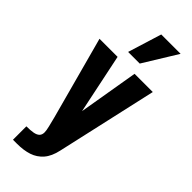

<svg xmlns="http://www.w3.org/2000/svg" viewBox="-319 -875 1073 1073"><g transform="rotate(45 218.0 -338.0)"><path d="M62 163V57Q95 57 116 53Q137 49 147.5 38.5Q158 28 158 9Q158 -6 151.5 -32Q145 -58 137 -90L5 -578H148L222 -223L282 -578H426L292 18Q280 74 252.5 105.5Q225 137 185.5 150Q146 163 94 163ZM170 -639 232 -839H385L262 -639Z"/></g></svg>

Font: Oswald SemiBold
Style: Regular
Weight: 600
Designer: Vernon Adams
Foundry: Vernon Adams
Version: Version 4.103;gftools[0.9.33.dev8+g029e19f]